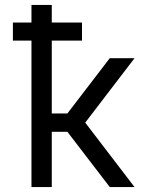

<svg xmlns="http://www.w3.org/2000/svg" viewBox="-20 -755 640 775"><path d="M107 0V-591H32V-664H107V-735H189V-664H311V-591H189V-297H252L423 -520H523L324 -260L523 0H423L252 -223H189V0Z"/></svg>

Font: Nova Nerd Font
Style: Regular
Weight: 400
Designer: Belleve Invis
Foundry: Belleve Invis
Version: Version 24.1.4; ttfautohint (v1.8.4);Nerd Fonts 3.1.1